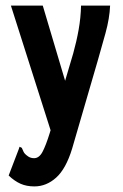

<svg xmlns="http://www.w3.org/2000/svg" viewBox="-20 -491 440 687"><path d="M103 176Q75 176 53.5 166.5Q32 157 11 137L47 43L50 34L58 38Q61 45 64.5 52.5Q68 60 81 69Q90 75 102 75Q120 75 132 52.5Q144 30 158 -15L161 -25L19 -471H133L213 -202L242 -300Q254 -343 261.5 -385.5Q269 -428 270 -471H374Q372 -425 357.5 -372.5Q343 -320 330 -275L238 41Q216 113 181 144.5Q146 176 103 176Z"/></svg>

Font: Inconsolata Condensed Black
Style: Regular
Weight: 900
Width: 3
Monospace: yes
Designer: Raph Levien, Cyreal, Brenton Simpson
Foundry: Raph Levien, Cyreal, Google
Version: Version 3.001; ttfautohint (v1.8.2.53-6de2)